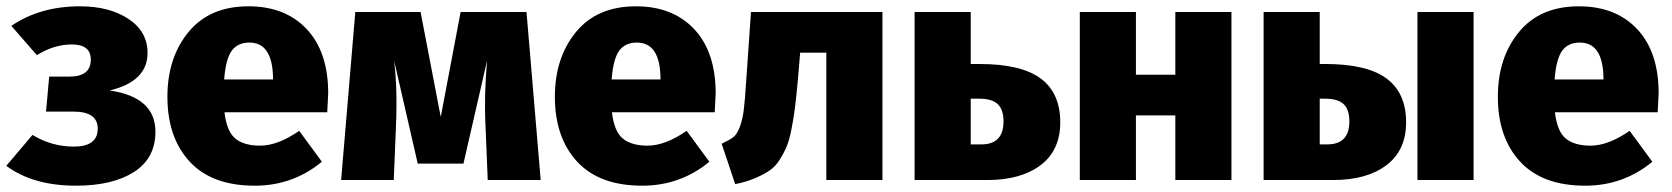

<svg xmlns="http://www.w3.org/2000/svg" viewBox="-21 -571 5303 609"><path d="M233 -551Q326 -551 386.5 -511Q447 -471 447 -403Q447 -313 327 -284Q472 -263 472 -153Q472 -69 404 -25.5Q336 18 220 18Q84 18 -1 -45L82 -143Q143 -106 213 -106Q289 -106 289 -163Q289 -217 212 -217H125L135 -328H199Q267 -328 267 -382Q267 -430 207 -430Q150 -430 96 -396L15 -489Q106 -551 233 -551Z M1020 -275Q1020 -269 1017 -215H691Q698 -154 725.5 -131.5Q753 -109 804 -109Q860 -109 928 -156L1000 -58Q908 18 787 18Q651 18 580.5 -58.5Q510 -135 510 -264Q510 -388 577 -469.5Q644 -551 767 -551Q884 -551 952 -478.5Q1020 -406 1020 -275ZM845 -319V-325Q843 -436 770 -436Q733 -436 714 -410Q695 -384 690 -319Z M1649 -533 1694 0H1526L1519 -172Q1514 -266 1524 -379L1449 -52H1304L1229 -379Q1240 -290 1235 -172L1228 0H1061L1106 -533H1313L1377 -200L1440 -533Z M2249 -275Q2249 -269 2246 -215H1920Q1927 -154 1954.5 -131.5Q1982 -109 2033 -109Q2089 -109 2157 -156L2229 -58Q2137 18 2016 18Q1880 18 1809.5 -58.5Q1739 -135 1739 -264Q1739 -388 1806 -469.5Q1873 -551 1996 -551Q2113 -551 2181 -478.5Q2249 -406 2249 -275ZM2074 -319V-325Q2072 -436 1999 -436Q1962 -436 1943 -410Q1924 -384 1919 -319Z M2361 -533H2778V0H2600V-404H2517L2509 -309Q2504 -257 2500 -225.5Q2496 -194 2489 -159Q2482 -124 2473 -103.5Q2464 -83 2450.5 -62Q2437 -41 2417.5 -28.5Q2398 -16 2372 -5Q2346 6 2311 13L2268 -115Q2293 -127 2304.5 -135.5Q2316 -144 2325 -167Q2334 -190 2338 -221Q2342 -252 2346 -317Z M3086 -368Q3218 -368 3280 -322Q3342 -276 3342 -183Q3342 -94 3279.5 -47Q3217 0 3111 0H2880V-533H3058V-368ZM3092 -113Q3162 -113 3162 -186Q3162 -223 3144 -240.5Q3126 -258 3084 -258H3058V-113Z M3707 0V-205H3582V0H3404V-533H3582V-334H3707V-533H3885V0Z M4183 -368Q4315 -368 4377 -322Q4439 -276 4439 -183Q4439 -94 4376.5 -47Q4314 0 4208 0H3987V-533H4165V-368ZM4475 -533H4653V0H4475ZM4189 -113Q4259 -113 4259 -186Q4259 -223 4241 -240.5Q4223 -258 4181 -258H4165V-113Z M5240 -275Q5240 -269 5237 -215H4911Q4918 -154 4945.5 -131.5Q4973 -109 5024 -109Q5080 -109 5148 -156L5220 -58Q5128 18 5007 18Q4871 18 4800.5 -58.5Q4730 -135 4730 -264Q4730 -388 4797 -469.5Q4864 -551 4987 -551Q5104 -551 5172 -478.5Q5240 -406 5240 -275ZM5065 -319V-325Q5063 -436 4990 -436Q4953 -436 4934 -410Q4915 -384 4910 -319Z"/></svg>

Font: FiraGO ExtraBold
Style: Regular
Weight: 800
Designer: bBox Type
Foundry: bBox Type GmbH
Version: Version 1.001;PS 001.001;hotconv 1.0.88;makeotf.lib2.5.64775